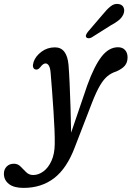

<svg xmlns="http://www.w3.org/2000/svg" viewBox="-130 -694 659 961"><path d="M307 -267.5Q342 -364 378.5 -410.8Q415 -457.5 460.5 -457.5Q483.5 -457.5 496 -443.5Q508.5 -429.5 508.5 -407Q508.5 -381.5 494.8 -365.2Q481 -349 452.5 -336.5Q428 -329 408.8 -313.5Q389.5 -298 371 -267Q352.5 -236 331 -181L245 41.5Q205 148.5 141.2 197.5Q77.5 246.5 -12 246.5Q-60.5 246.5 -85.5 226.8Q-110.5 207 -110.5 175.5Q-110.5 154 -96.8 139.8Q-83 125.5 -60.5 125.5Q-40.5 125.5 -26.8 139.8Q-13 154 1.2 168Q15.5 182 36 182Q63 182 87.8 163.5Q112.5 145 128 110.2Q143.5 75.5 144 27Q144.5 -2 142.8 -44.8Q141 -87.5 137.8 -137Q134.5 -186.5 130.8 -236.2Q127 -286 123.5 -328.5Q121.5 -354.5 114.5 -365.5Q107.5 -376.5 98 -376.5Q85.5 -376.5 71.5 -357.5Q59 -341.5 45 -347Q38 -350 35.5 -359Q33 -368 38.5 -385Q48.5 -413.5 77.8 -435.2Q107 -457 145 -457Q205 -457 213 -369Q216 -332 218.5 -276Q221 -220 223 -156Q225 -92 226 -30ZM382 -619Q404 -646.5 423.5 -662.2Q443 -678 465.5 -673.5Q483.5 -670 489.2 -655Q495 -640 487.5 -622.5Q480 -605.5 464.5 -592.8Q449 -580 423.5 -566.5L328.5 -506.5Q321 -502.5 313.2 -502.5Q305.5 -502.5 302 -507.5Q298 -513 301.2 -520.5Q304.5 -528 310.5 -535.5Z"/></svg>

Font: Fraunces 72pt S100
Style: Italic
Weight: 400
Italic angle: -16°
Version: Version 1.000; ttfautohint (v1.8.3)